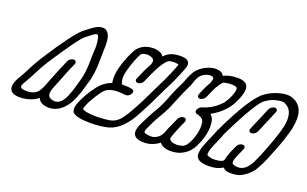

<svg xmlns="http://www.w3.org/2000/svg" viewBox="-89 -1218 2613 1636"><g transform="rotate(20 1217.5 -400.0)"><path d="M587 -731Q576 -730 558 -717Q547 -710 502 -674Q458 -645 271 -358Q233 -297 206 -241Q181 -190 147 -134Q141 -126 135 -111Q131 -102 131 -95Q131 -70 178 -70H189Q233 -70 263.5 -87.5Q294 -105 318 -162Q345 -234 389 -340Q407 -385 426 -427Q433 -442 447 -451Q461 -460 474 -460Q490 -460 495 -450Q498 -445 498 -438Q498 -432 495 -425Q474 -380 454 -330Q420 -247 389 -166Q379 -140 379 -122Q379 -80 426 -72Q434 -70 441 -70Q501 -70 538 -159Q559 -211 574 -267Q580 -292 586 -309Q610 -386 610 -499V-525Q611 -572 614 -620V-633Q614 -664 606.5 -697.5Q599 -731 587 -731ZM615 -800Q666 -800 683 -731Q689 -695 689 -665Q689 -654 688 -643Q686 -598 686 -552V-535Q686 -401 657 -314Q652 -300 646 -277Q633 -224 607 -162Q574 -81 514 -35Q467 -1 413 -1L389 -3Q331 -11 313 -54Q295 -38 273 -27Q213 0 150 0Q77 0 60 -42Q57 -53 57 -65Q57 -89 69 -118Q76 -135 84 -148Q115 -198 139 -247Q168 -306 210 -374Q397 -664 466 -718Q521 -761 547 -778Q580 -799 615 -800Z M812 -69Q914 -70 961 -84Q1004 -98 1036.5 -140.5Q1069 -183 1100 -241L1115 -269Q1151 -333 1182 -401L1227 -494Q1267 -572 1295 -640Q1307 -669 1317 -694Q1327 -719 1327 -722Q1327 -724 1323 -726Q1311 -731 1289 -731Q1253 -731 1237 -722L1233 -720Q1205 -700 1163 -623Q1133 -565 1103 -493Q1097 -479 1083 -469Q1069 -459 1055 -459Q1040 -459 1034 -469Q1031 -474 1031 -480Q1031 -486 1034 -493Q1072 -585 1107 -646L1108 -652Q1113 -664 1113 -674Q1113 -697 1087 -707Q1068 -714 1051 -714Q1032 -714 1016 -709Q1000 -704 995 -696Q979 -667 966 -635Q947 -589 928 -519Q920 -488 920 -461Q920 -428 933 -401H950Q1037 -401 1043 -381Q1044 -377 1044 -373Q1044 -367 1042 -361L1039 -356Q1021 -327 993 -327H987Q952 -332 924 -332Q850 -332 812 -300Q789 -279 784 -268Q774 -255 756 -227Q722 -175 705 -133Q693 -105 693 -95Q693 -91 695 -90Q710 -73 812 -69ZM791 0Q665 0 630 -34L629 -35Q619 -47 619 -68Q619 -94 636 -135Q643 -152 654 -173Q689 -241 728 -291Q776 -358 851 -385Q846 -406 846 -432Q846 -512 895 -631Q911 -668 930 -704Q979 -783 1085 -783H1090Q1154 -778 1175 -743Q1194 -764 1215 -776Q1257 -800 1318 -800Q1338 -800 1341 -799H1342Q1402 -793 1402 -749Q1402 -732 1392 -708L1366 -643Q1336 -570 1292 -486Q1271 -444 1249 -397Q1217 -327 1180 -259L1165 -231Q1076 -55 956 -19Q886 0 791 0Z M1324 -70Q1339 -70 1364 -83Q1397 -100 1416 -144L1431 -184Q1444 -215 1461 -250L1475 -283Q1481 -298 1496 -308Q1511 -318 1525 -318Q1539 -318 1545 -308Q1548 -303 1548 -297Q1548 -291 1545 -283Q1539 -269 1528 -247Q1516 -220 1504 -190Q1477 -125 1477 -110Q1477 -107 1478 -106Q1491 -78 1545 -78Q1567 -78 1591 -85Q1615 -92 1630.5 -112.5Q1646 -133 1662 -171Q1688 -238 1688 -291Q1688 -300 1687 -308V-309Q1687 -342 1673 -357.5Q1659 -373 1616 -384Q1601 -390 1601 -404Q1601 -410 1604 -418Q1613 -439 1638 -450L1655 -456Q1669 -460 1681 -465Q1682 -465 1682 -466Q1720 -482 1755 -509Q1790 -536 1811 -564Q1833 -597 1847 -630Q1864 -672 1864 -693Q1864 -705 1859 -711H1858Q1846 -721 1810 -721Q1773 -721 1740 -711L1738 -710Q1723 -699 1694 -652Q1675 -618 1648 -552Q1641 -535 1626.5 -524.5Q1612 -514 1597 -514Q1583 -514 1577 -525Q1575 -529 1575 -535Q1575 -542 1579 -552L1585 -567Q1609 -626 1639 -678Q1639 -684 1642 -691Q1647 -702 1647 -710Q1647 -731 1615 -731Q1587 -731 1554 -712Q1524 -693 1506 -650Q1501 -637 1497 -624Q1493 -611 1488 -599L1477 -575Q1452 -524 1430 -471L1381 -353Q1359 -306 1333 -263.5Q1307 -221 1288 -181L1260 -122Q1252 -105 1251 -93V-92Q1251 -80 1267 -76H1268Q1284 -70 1307 -70ZM1278 0Q1177 0 1177 -65Q1177 -72 1178 -79Q1183 -104 1193 -129Q1200 -145 1208 -160Q1245 -235 1268 -274Q1305 -334 1331 -396L1363 -478Q1385 -530 1411 -582L1420 -600Q1424 -610 1427.5 -621Q1431 -632 1436 -644Q1446 -668 1465.5 -702Q1485 -736 1534 -767Q1593 -800 1640 -800Q1698 -800 1715 -763Q1762 -791 1845 -791Q1895 -791 1922 -768Q1938 -751 1938 -721Q1938 -686 1917 -635Q1894 -579 1869 -545Q1817 -473 1726 -423Q1760 -399 1762 -337Q1763 -328 1763 -319Q1763 -254 1732 -173Q1723 -151 1707 -120Q1667 -47 1586 -19H1585Q1550 -9 1513 -9Q1446 -9 1414 -48Q1349 0 1278 0Z M2110 -388Q2096 -388 2090 -398Q2087 -403 2087 -409Q2087 -415 2090 -422L2177 -627Q2183 -641 2197 -651Q2211 -661 2226 -661Q2240 -661 2246 -651Q2249 -646 2249 -640Q2249 -634 2246 -627L2159 -422Q2153 -408 2139 -398Q2125 -388 2110 -388ZM1864 0Q1760 0 1748 -52Q1747 -52 1747 -53Q1746 -61 1746 -70Q1746 -101 1759 -138Q1769 -166 1781 -194L1812 -266L1825 -299Q1997 -667 2102 -736Q2154 -773 2224 -791Q2257 -800 2286 -800Q2316 -800 2341 -790Q2435 -752 2435 -634Q2435 -597 2426 -553L2427 -552Q2398 -435 2345 -306L2344 -305Q2338 -290 2331.5 -272Q2325 -254 2317 -235Q2298 -188 2263 -126.5Q2228 -65 2153 -24Q2115 -7 2073 -7Q2068 -7 2041.5 -7.5Q2015 -8 1989 -32Q1939 0 1864 0ZM1905 -70Q1959 -74 1973 -93Q1981 -133 1998 -175Q2005 -192 2013.5 -209Q2022 -226 2027 -239Q2032 -252 2046 -261.5Q2060 -271 2075 -271Q2090 -271 2095 -262Q2098 -257 2098 -251Q2098 -245 2095 -237L2064 -166Q2060 -155 2051 -133Q2046 -119 2046 -108Q2046 -101 2048 -94V-93Q2050 -84 2085 -77L2103 -76Q2169 -76 2215 -163Q2232 -197 2246 -230Q2327 -426 2353 -539Q2360 -574 2360 -603Q2360 -697 2291 -725Q2287 -731 2258 -731Q2238 -731 2201.5 -721Q2165 -711 2129 -686Q2065 -654 1893 -298Q1888 -282 1881 -265L1849 -192Q1841 -172 1830 -143Q1821 -118 1821 -97V-89Q1823 -81 1846 -75Q1863 -69 1889 -69Z"/></g></svg>

Font: Bubblez Graffiti
Style: Italic
Weight: 400
Italic angle: -22.5°
Designer: GGBotNet
Foundry: GGBotNet
Version: 1.00